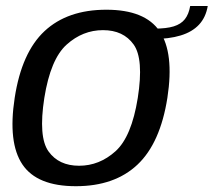

<svg xmlns="http://www.w3.org/2000/svg" viewBox="-20 -632 730 656"><path d="M239.2 4.2Q371.5 4.2 449.6 -69.4Q527.6 -142.9 551.9 -297.8Q575.5 -451.3 525.5 -525.1Q475.6 -598.8 343.4 -598.8Q210.6 -598.8 132.3 -525.8Q54 -452.9 30.2 -297.8Q6.6 -144.5 56.6 -70.1Q106.5 4.2 239.2 4.2ZM250.2 -65.7Q180.8 -65.7 145.7 -114.8Q110.7 -163.9 131.4 -297.3Q152.6 -430.1 207.6 -479.5Q262.5 -529 331.9 -529Q401.6 -529 436.6 -479.9Q471.7 -430.9 450.7 -297.3Q429.5 -164.7 374.6 -115.2Q319.6 -65.7 250.2 -65.7ZM507.4 -534.2 501.5 -498.7Q557.6 -498.7 597.1 -510.8Q636.7 -522.8 659.9 -547.7Q683.2 -572.6 689.8 -611.5H629.8Q625 -583.4 611.7 -566.5Q598.4 -549.6 573.5 -541.9Q548.6 -534.2 507.4 -534.2Z"/></svg>

Font: Anybody Thin
Style: Italic
Weight: 100
Italic angle: -10°
Designer: Tyler Finck
Foundry: Etcetera Type Company
Version: Version 1.114;gftools[0.9.25]